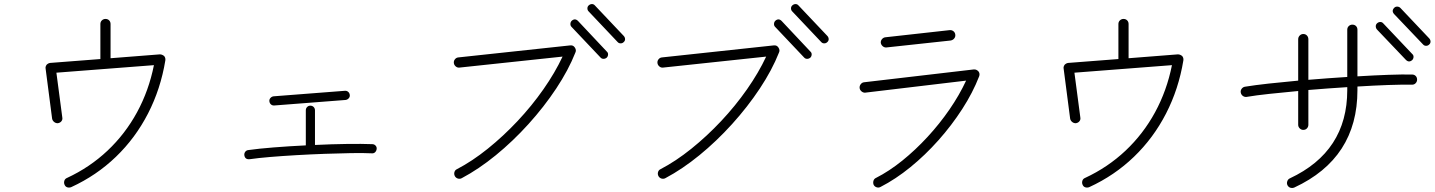

<svg xmlns="http://www.w3.org/2000/svg" viewBox="-20 -888 7046 943"><path d="M330 31Q320 35 310.5 32Q301 29 297 19Q293 10 296 0Q299 -10 309 -14Q421 -66 508 -148Q595 -230 653 -336.5Q711 -443 736 -568L257 -531L286 -311Q288 -301 282 -293Q276 -285 265 -283Q255 -282 246.5 -288.5Q238 -295 236 -305L204 -551Q202 -560 209 -570Q217 -578 227 -579L473 -598V-770Q473 -781 480.5 -788Q488 -795 498 -795Q509 -795 516 -788Q523 -781 523 -770V-602L765 -621Q776 -621 786 -613Q794 -604 792 -591Q769 -451 707 -330.5Q645 -210 549.5 -118Q454 -26 330 31Z M1206 -106Q1183 -104 1180 -126Q1179 -135 1184.5 -142.5Q1190 -150 1200 -151Q1249 -158 1324.5 -164Q1400 -170 1482 -174V-346Q1482 -356 1488.5 -362.5Q1495 -369 1504 -369Q1514 -369 1520.5 -362.5Q1527 -356 1527 -346V-176Q1609 -180 1684 -181Q1759 -182 1808 -180Q1818 -180 1824.5 -173Q1831 -166 1830 -157Q1829 -147 1822.5 -140.5Q1816 -134 1806 -135Q1765 -137 1705 -136Q1645 -135 1575.5 -132.5Q1506 -130 1436.5 -126Q1367 -122 1307 -117Q1247 -112 1206 -106ZM1328 -370Q1318 -369 1311 -375Q1304 -381 1303 -391Q1302 -400 1308.5 -407Q1315 -414 1324 -415L1673 -442Q1683 -443 1690 -437Q1697 -431 1698 -421Q1699 -412 1692.5 -405Q1686 -398 1677 -397Z M2248 -13Q2239 -8 2229 -11Q2219 -14 2214 -23Q2209 -33 2212 -43Q2215 -53 2224 -57Q2299 -96 2375.5 -157.5Q2452 -219 2522 -293.5Q2592 -368 2649 -449.5Q2706 -531 2743 -610L2236 -556Q2226 -555 2218 -562Q2210 -569 2209 -579Q2208 -589 2214.5 -597Q2221 -605 2231 -606L2780 -665Q2795 -667 2803 -655Q2812 -642 2806 -630Q2772 -544 2712 -453.5Q2652 -363 2575.5 -278.5Q2499 -194 2415 -125.5Q2331 -57 2248 -13ZM2960 -605Q2953 -599 2944 -599Q2935 -599 2929 -606L2787 -756Q2781 -762 2781.5 -771Q2782 -780 2788 -786Q2804 -800 2819 -785L2960 -635Q2967 -629 2966.5 -620Q2966 -611 2960 -605ZM3043 -681Q3037 -675 3028 -675Q3019 -675 3013 -682L2871 -832Q2865 -838 2865 -847Q2865 -856 2872 -862Q2879 -868 2887.5 -868Q2896 -868 2902 -861L3044 -711Q3050 -704 3050 -695.5Q3050 -687 3043 -681Z M3248 -13Q3239 -8 3229 -11Q3219 -14 3214 -23Q3209 -33 3212 -43Q3215 -53 3224 -57Q3299 -96 3375.5 -157.5Q3452 -219 3522 -293.5Q3592 -368 3649 -449.5Q3706 -531 3743 -610L3236 -556Q3226 -555 3218 -562Q3210 -569 3209 -579Q3208 -589 3214.5 -597Q3221 -605 3231 -606L3780 -665Q3795 -667 3803 -655Q3812 -642 3806 -630Q3772 -544 3712 -453.5Q3652 -363 3575.5 -278.5Q3499 -194 3415 -125.5Q3331 -57 3248 -13ZM3960 -605Q3953 -599 3944 -599Q3935 -599 3929 -606L3787 -756Q3781 -762 3781.5 -771Q3782 -780 3788 -786Q3804 -800 3819 -785L3960 -635Q3967 -629 3966.5 -620Q3966 -611 3960 -605ZM4043 -681Q4037 -675 4028 -675Q4019 -675 4013 -682L3871 -832Q3865 -838 3865 -847Q3865 -856 3872 -862Q3879 -868 3887.5 -868Q3896 -868 3902 -861L4044 -711Q4050 -704 4050 -695.5Q4050 -687 4043 -681Z M4305 30Q4296 35 4286 32Q4276 29 4271 20Q4267 10 4270 0Q4273 -10 4282 -14Q4347 -47 4411.5 -99Q4476 -151 4535.5 -215.5Q4595 -280 4643.5 -350.5Q4692 -421 4725 -492L4230 -433Q4220 -432 4211.5 -439Q4203 -446 4202 -456Q4201 -466 4207.5 -474.5Q4214 -483 4224 -484L4763 -547Q4776 -548 4786 -537Q4794 -526 4789 -513Q4758 -433 4706 -352.5Q4654 -272 4589 -199Q4524 -126 4451.5 -67Q4379 -8 4305 30ZM4334 -655Q4324 -654 4316 -660.5Q4308 -667 4306 -677Q4305 -688 4312 -696Q4319 -704 4329 -705L4644 -740Q4655 -741 4663 -734.5Q4671 -728 4672 -717Q4673 -707 4666.5 -699Q4660 -691 4649 -689Z M5330 31Q5320 35 5310.5 32Q5301 29 5297 19Q5293 10 5296 0Q5299 -10 5309 -14Q5421 -66 5508 -148Q5595 -230 5653 -336.5Q5711 -443 5736 -568L5257 -531L5286 -311Q5288 -301 5282 -293Q5276 -285 5265 -283Q5255 -282 5246.5 -288.5Q5238 -295 5236 -305L5204 -551Q5202 -560 5209 -570Q5217 -578 5227 -579L5473 -598V-770Q5473 -781 5480.5 -788Q5488 -795 5498 -795Q5509 -795 5516 -788Q5523 -781 5523 -770V-602L5765 -621Q5776 -621 5786 -613Q5794 -604 5792 -591Q5769 -451 5707 -330.5Q5645 -210 5549.5 -118Q5454 -26 5330 31Z M6337 33Q6327 37 6317.5 34Q6308 31 6303 21Q6299 12 6302.5 2Q6306 -8 6315 -12Q6597 -144 6597 -445V-460Q6550 -457 6501.5 -453.5Q6453 -450 6406 -446V-275Q6406 -265 6399 -257.5Q6392 -250 6381 -250Q6371 -250 6363.5 -257.5Q6356 -265 6356 -275V-441Q6281 -434 6215 -427Q6149 -420 6102 -412Q6092 -411 6084 -417Q6076 -423 6074 -433Q6072 -443 6078 -451.5Q6084 -460 6094 -462Q6143 -470 6211 -477.5Q6279 -485 6356 -492V-695Q6356 -706 6363.5 -713.5Q6371 -721 6381 -721Q6392 -721 6399 -713.5Q6406 -706 6406 -695V-496Q6453 -500 6501.5 -503.5Q6550 -507 6597 -510V-742Q6597 -753 6604.5 -760Q6612 -767 6622 -767Q6633 -767 6640 -760Q6647 -753 6647 -742V-513Q6729 -518 6799 -520.5Q6869 -523 6915 -522Q6926 -522 6933 -515Q6940 -508 6940 -497Q6940 -487 6933 -479.5Q6926 -472 6915 -472Q6869 -473 6798.5 -470.5Q6728 -468 6647 -463V-445Q6647 -111 6337 33ZM6916 -593Q6900 -579 6885 -594L6743 -743Q6737 -750 6737 -759Q6737 -768 6744 -774Q6751 -780 6759.5 -780Q6768 -780 6774 -773L6916 -623Q6923 -617 6922.5 -608Q6922 -599 6916 -593ZM6999 -669Q6993 -663 6984 -663Q6975 -663 6969 -670L6827 -819Q6813 -835 6828 -850Q6834 -856 6843 -855.5Q6852 -855 6858 -849L7000 -699Q7006 -692 7006 -683.5Q7006 -675 6999 -669Z"/></svg>

Font: Zen Kurenaido
Style: Regular
Weight: 400
Designer: Yoshimichi Ohira
Foundry: Positype
Version: Version 1.001